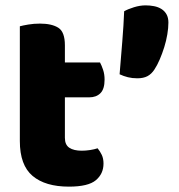

<svg xmlns="http://www.w3.org/2000/svg" viewBox="-20 -681 668 716"><path d="M556 -422Q545 -405 530 -397Q515 -389 492 -389Q473 -389 457 -393Q441 -397 426 -404Q431 -465 436 -526Q441 -587 443 -639Q457 -647 479.5 -654Q502 -661 523 -661Q539 -661 554.5 -658Q570 -655 582 -647.5Q594 -640 601 -627.5Q608 -615 608 -597Q608 -577 604 -553Q600 -529 592.5 -505Q585 -481 575.5 -459Q566 -437 556 -422ZM222 -167Q222 -141 238.5 -130Q255 -119 285 -119Q300 -119 316 -121.5Q332 -124 344 -128Q353 -117 359.5 -103.5Q366 -90 366 -71Q366 -33 337.5 -9Q309 15 237 15Q149 15 101.5 -25Q54 -65 54 -155V-583Q65 -586 85.5 -589.5Q106 -593 129 -593Q173 -593 197.5 -577.5Q222 -562 222 -512V-448H353Q359 -437 364.5 -420.5Q370 -404 370 -384Q370 -349 354.5 -333.5Q339 -318 313 -318H222Z"/></svg>

Font: Baloo Paaji
Style: Regular
Weight: 400
Designer: Shuchita Grover and Ek Type
Foundry: Ek Type
Version: Version 1.443;PS 1.000;hotconv 16.6.51;makeotf.lib2.5.65220;